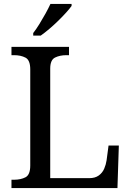

<svg xmlns="http://www.w3.org/2000/svg" viewBox="-20 -951 663 971"><path d="M38 0V-42H51Q85 -42 109 -54.5Q133 -67 133 -114V-600Q133 -647 109 -659.5Q85 -672 51 -672H38V-714H329V-672H316Q283 -672 258.5 -660Q234 -648 234 -604V-50H431Q461 -50 479.5 -63.5Q498 -77 507 -98Q516 -119 519 -140L529 -215H581L574 0ZM148 -784Q163 -803 179 -829Q195 -855 210 -882Q225 -909 235 -931H342V-921Q333 -908 315 -888Q297 -868 274.5 -846Q252 -824 229 -804.5Q206 -785 186 -771H148Z"/></svg>

Font: Noto Naskh Arabic UI
Style: Regular
Weight: 400
Designer: Monotype Design Team, David Williams, Mohamad Dakak and Nizar Qandah
Foundry: Monotype Imaging Inc.
Version: Version 2.014